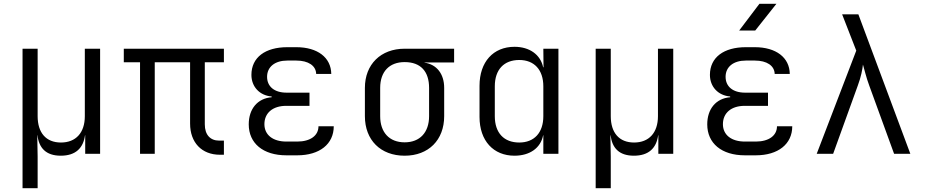

<svg xmlns="http://www.w3.org/2000/svg" viewBox="-20 -805 4840 1005"><path d="M98 180H177V15L175 -97H176C184 -31 220 10 298 10C377 10 416 -31 425 -97H426V0H504V-550H424V-197C424 -110 377 -59 299 -59C221 -59 177 -110 177 -197V-550H98Z M1131 5H1152V-69H1127C1081 -69 1052 -99 1052 -154V-479H1152V-550H628V-479H713V0H790V-479H975V-158C975 -59 1036 5 1131 5Z M1536 8C1653 8 1727 -51 1727 -144H1647C1647 -95 1604 -64 1536 -64H1479C1408 -64 1364 -99 1364 -155C1364 -214 1408 -251 1478 -251H1600V-320H1480C1416 -320 1378 -352 1378 -403C1378 -455 1419 -488 1484 -488H1531C1594 -488 1634 -461 1635 -418H1714C1713 -504 1642 -558 1531 -558H1484C1369 -558 1296 -505 1296 -413C1296 -351 1339 -305 1402 -300V-296C1327 -290 1282 -234 1282 -154C1282 -55 1357 8 1479 8Z M2098 10C2223 10 2305 -72 2305 -197V-345C2305 -418 2266 -468 2202 -477V-478H2357V-550H2098C1973 -550 1890 -468 1890 -345V-197C1890 -72 1972 10 2098 10ZM2098 -60C2018 -60 1970 -112 1970 -197V-345C1970 -430 2018 -480 2098 -480C2183 -480 2226 -430 2226 -345V-197C2226 -112 2178 -60 2098 -60Z M2673 10C2753 10 2810 -30 2823 -97H2824V0H2903V-550H2824L2825 -453H2823C2809 -519 2752 -560 2673 -560C2562 -560 2490 -481 2490 -356V-193C2490 -68 2563 10 2673 10ZM2698 -59C2618 -59 2570 -109 2570 -197V-353C2570 -441 2618 -491 2698 -491C2776 -491 2824 -440 2824 -353V-197C2824 -110 2776 -59 2698 -59Z M3098 180H3177V15L3175 -97H3176C3184 -31 3220 10 3298 10C3377 10 3416 -31 3425 -97H3426V0H3504V-550H3424V-197C3424 -110 3377 -59 3299 -59C3221 -59 3177 -110 3177 -197V-550H3098Z M3849 -645H3933L4044 -785H3955ZM3936 8C4053 8 4127 -51 4127 -144H4047C4047 -95 4004 -64 3936 -64H3879C3808 -64 3764 -99 3764 -155C3764 -214 3808 -251 3878 -251H4000V-320H3880C3816 -320 3778 -352 3778 -403C3778 -455 3819 -488 3884 -488H3931C3994 -488 4034 -461 4035 -418H4114C4113 -504 4042 -558 3931 -558H3884C3769 -558 3696 -505 3696 -413C3696 -351 3739 -305 3802 -300V-296C3727 -290 3682 -234 3682 -154C3682 -55 3757 8 3879 8Z M4255 0H4341L4470 -357C4487 -402 4495 -445 4497 -467C4504 -445 4513 -402 4530 -357L4660 0H4745L4473 -730H4388L4462 -540Z"/></svg>

Font: JetBrains Mono Light
Style: Regular
Weight: 336
Monospace: yes
Designer: Philipp Nurullin, Konstantin Bulenkov
Foundry: JetBrains
Version: Version 2.305